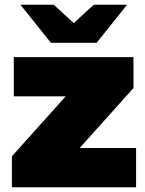

<svg xmlns="http://www.w3.org/2000/svg" viewBox="-20 -787 610 807"><path d="M30 0H552V-165H315L541 -417V-547H38V-382H256L30 -130ZM194 -607H386L514 -767H374L290 -690L206 -767H66Z"/></svg>

Font: Chess Sans Black
Style: Regular
Weight: 900
Designer: Wolf Bōese
Foundry: Wolf Bōese
Version: Version 7.223;Glyphs 3.3 (3306)